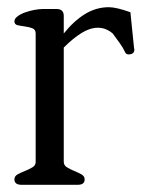

<svg xmlns="http://www.w3.org/2000/svg" viewBox="-20 -513 428 533"><path d="M353 -376Q353 -368 348.5 -365Q344 -362 338 -362Q330 -361 326.5 -369.5Q323 -378 314 -391L293 -420Q274 -436 252 -436Q230 -436 206.5 -421.5Q183 -407 157 -381V-64Q157 -54 166 -48.5Q175 -43 186 -38.5Q197 -34 206 -29Q215 -24 215 -15Q215 0 196 0H40Q20 0 20 -15Q20 -24 29 -29Q38 -34 49.5 -38.5Q61 -43 70 -48.5Q79 -54 79 -63V-420Q79 -431 70 -434.5Q61 -438 49.5 -439.5Q38 -441 29 -443Q20 -445 20 -454Q20 -461 28.5 -467.5Q37 -474 49.5 -478.5Q62 -483 75.5 -485.5Q89 -488 99 -488H137Q157 -488 157 -469V-420Q185 -455 216 -474Q247 -493 282 -493Q303 -493 342 -479L352 -381Q352 -379 352.5 -378Q353 -377 353 -376Z"/></svg>

Font: Jura
Style: Regular
Weight: 400
Designer: Ed Merritt
Foundry: Ten by Twenty
Version: Version 1.007